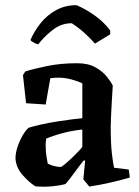

<svg xmlns="http://www.w3.org/2000/svg" viewBox="-20 -713 540 744"><path d="M234 0Q213 6 181.5 9Q150 12 117 9Q93 -6 67.5 -35Q42 -64 40 -99Q40 -120 48 -144Q56 -168 68 -188.5Q80 -209 91 -218Q110 -224 139 -230.5Q168 -237 200 -242Q232 -247 259 -250.5Q286 -254 299 -255V-390Q283 -398 257.5 -405Q232 -412 207 -412Q199 -412 190.5 -411.5Q182 -411 175 -410L157 -308L81 -313L69 -422L78 -436Q109 -446 162 -457Q215 -468 279 -468Q321 -468 349 -452.5Q377 -437 393.5 -416.5Q410 -396 417 -381Q415 -355 413.5 -324.5Q412 -294 410.5 -267Q409 -240 409 -224Q409 -157 413.5 -118.5Q418 -80 422 -63L479 -56L483 -25Q449 -15 410 -6Q371 3 326 10L303 -18L310 -91H304Q288 -71 269.5 -45.5Q251 -20 234 0ZM165 -79Q172 -75 186.5 -70.5Q201 -66 216 -66Q221 -68 233.5 -78.5Q246 -89 259.5 -102Q273 -115 284.5 -127Q296 -139 299 -144V-211Q229 -204 159 -176Q158 -170 157.5 -163.5Q157 -157 157 -152Q157 -128 159.5 -110.5Q162 -93 165 -79ZM276 -693 281 -691Q317 -675 350.5 -650.5Q384 -626 407 -595V-580L348 -544Q331 -564 307.5 -585Q284 -606 258 -623Q217 -623 183.5 -596.5Q150 -570 128 -541Q122 -542 111 -548Q100 -554 98 -558Q113 -593 138 -624Q163 -655 198 -674Q233 -693 276 -693Z"/></svg>

Font: Labrada SemiBold
Style: Regular
Weight: 600
Designer: Mercedes Jáuregui
Foundry: Omnibus-Type Team
Version: Version 1.000; ttfautohint (v1.8.4.7-5d5b)